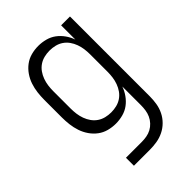

<svg xmlns="http://www.w3.org/2000/svg" viewBox="-218 -624 936 936"><g transform="rotate(-45 250.0 -156.5)"><path d="M140 215V160H249Q266 160 283 157Q300 154 315 146Q330 138 342 125Q354 112 361 96.5Q368 81 370.5 64Q373 47 373 30V-98Q365 -75 350.5 -54.5Q336 -34 316.5 -19.5Q297 -5 272.5 1.5Q248 8 223 8Q198 8 173.5 1.5Q149 -5 129 -20Q109 -35 94.5 -56Q80 -77 72 -101Q64 -125 61 -150Q58 -175 58 -200V-320Q58 -345 61 -370Q64 -395 72 -419Q80 -443 94.5 -464Q109 -485 129 -500Q149 -515 173.5 -521.5Q198 -528 223 -528Q248 -528 272.5 -521.5Q297 -515 316.5 -500.5Q336 -486 350.5 -465.5Q365 -445 373 -422V-520H434V30Q434 55 430 79.5Q426 104 415 126.5Q404 149 386 167Q368 185 345.5 196Q323 207 298.5 211Q274 215 249 215ZM246 -47Q265 -47 283.5 -51.5Q302 -56 317.5 -66.5Q333 -77 344 -92.5Q355 -108 361.5 -126Q368 -144 370.5 -162.5Q373 -181 373 -200V-320Q373 -339 370.5 -357.5Q368 -376 361.5 -394Q355 -412 344 -427.5Q333 -443 317.5 -453.5Q302 -464 283.5 -468.5Q265 -473 246 -473Q227 -473 208.5 -468.5Q190 -464 174.5 -453.5Q159 -443 148 -427.5Q137 -412 130.5 -394Q124 -376 121.5 -357.5Q119 -339 119 -320V-200Q119 -181 121.5 -162.5Q124 -144 130.5 -126Q137 -108 148 -92.5Q159 -77 174.5 -66.5Q190 -56 208.5 -51.5Q227 -47 246 -47Z"/></g></svg>

Font: Iosevka Term Curly Light
Style: Regular
Weight: 300
Designer: Belleve Invis
Foundry: Belleve Invis
Version: Version 32.3.0